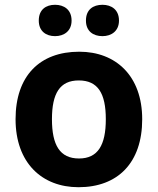

<svg xmlns="http://www.w3.org/2000/svg" viewBox="-20 -772 659 802"><path d="M142 -686C142 -642 172 -621 210 -621C247 -621 279 -642 279 -686C279 -732 247 -752 210 -752C172 -752 142 -732 142 -686ZM339 -686C339 -642 369 -621 408 -621C445 -621 477 -642 477 -686C477 -732 445 -752 408 -752C369 -752 339 -732 339 -686ZM574 -274C574 -455 464 -556 311 -556C146 -556 45 -455 45 -274C45 -92 155 10 308 10C472 10 574 -92 574 -274ZM197 -274C197 -382 230 -436 309 -436C389 -436 422 -382 422 -274C422 -166 389 -110 310 -110C230 -110 197 -166 197 -274Z"/></svg>

Font: Noto Sans Adlam
Style: Bold
Weight: 700
Designer: Mark Jamra, Neil Patel
Foundry: JamraPatel LLC
Version: Version 3.001